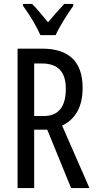

<svg xmlns="http://www.w3.org/2000/svg" viewBox="-20 -963 490 983"><path d="M195 -638Q317 -638 317 -509Q317 -369 204 -369H155V-638ZM195 -714H70V0H155V-299H222L344 0H438L298 -320Q403 -370 403 -513Q403 -714 195 -714ZM355 -943H309Q285 -917 268 -898Q251 -879 226 -849Q204 -875 183 -900.5Q162 -926 144 -943H98V-933Q154 -856 187 -783H265Q280 -817 306.5 -859.5Q333 -902 355 -933Z"/></svg>

Font: Noto Sans Display Condensed
Style: Regular
Weight: 400
Width: 3
Designer: Monotype Design Team
Foundry: Monotype Imaging Inc.
Version: Version 1.900